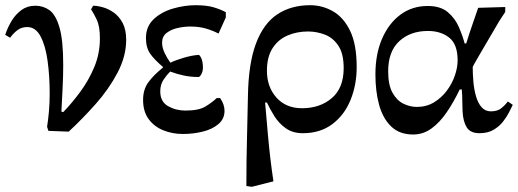

<svg xmlns="http://www.w3.org/2000/svg" viewBox="-38 -501 1991 738"><path d="M226 5 148 2 143 -14Q147 -39 150 -71.5Q153 -104 153 -142Q153 -208 145 -266.5Q137 -325 118 -361Q99 -397 67 -397Q45 -397 29.5 -385.5Q14 -374 1 -356L-18 -367Q-9 -395 6.5 -420.5Q22 -446 44.5 -462.5Q67 -479 98 -479Q128 -479 152 -462Q176 -445 190.5 -396Q205 -347 205 -251Q205 -208 202.5 -160Q200 -112 198 -72L205 -70Q238 -104 270.5 -148Q303 -192 324.5 -243.5Q346 -295 346 -353Q346 -399 334.5 -424Q323 -449 312 -465L320 -479Q336 -479 357.5 -473Q379 -467 399.5 -452.5Q420 -438 433.5 -412.5Q447 -387 447 -348Q447 -285 414 -222Q381 -159 330 -101.5Q279 -44 226 5Z M665 14Q625 14 590 0Q555 -14 533.5 -43Q512 -72 512 -117Q512 -157 532 -184.5Q552 -212 588 -241V-244Q555 -272 539 -295Q523 -318 523 -355Q523 -399 552.5 -427Q582 -455 626.5 -468Q671 -481 714 -481Q756 -481 783 -473Q810 -465 830 -454V-434L802 -372Q781 -383 754.5 -391Q728 -399 693 -399Q670 -399 645 -393.5Q620 -388 602.5 -374.5Q585 -361 585 -337Q585 -318 595 -297Q605 -276 617 -260Q635 -269 666.5 -278.5Q698 -288 725 -290Q730 -290 736 -276.5Q742 -263 742 -241Q742 -227 736 -216Q730 -205 725 -205Q696 -205 669.5 -210.5Q643 -216 616 -226Q603 -213 590.5 -194.5Q578 -176 578 -150Q578 -110 608 -93Q638 -76 675 -76Q726 -76 751.5 -91.5Q777 -107 795 -124H808Q825 -100 825 -75Q825 -44 801.5 -24Q778 -4 741 5Q704 14 665 14Z M1013 196 930 217 909 214Q909 114 911.5 25Q914 -64 915 -132Q917 -257 946 -334Q975 -411 1028 -446Q1081 -481 1154 -481Q1201 -481 1242 -457.5Q1283 -434 1308 -382Q1333 -330 1333 -243Q1333 -175 1309.5 -117Q1286 -59 1239.5 -24Q1193 11 1126 11Q1087 11 1060.5 -8Q1034 -27 1017 -54Q1000 -81 988 -107H981Q987 -37 991.5 13.5Q996 64 1001 106.5Q1006 149 1013 196ZM1123 -85Q1192 -85 1237.5 -124Q1283 -163 1283 -239Q1283 -295 1262.5 -325.5Q1242 -356 1210.5 -368Q1179 -380 1146 -380Q1103 -380 1067 -364.5Q1031 -349 1009.5 -315.5Q988 -282 988 -229Q988 -167 1024.5 -126Q1061 -85 1123 -85Z M1550 16Q1498 16 1466 -14.5Q1434 -45 1419.5 -97Q1405 -149 1405 -215Q1405 -293 1430.5 -352Q1456 -411 1501 -444.5Q1546 -478 1606 -478Q1655 -478 1683 -454.5Q1711 -431 1725.5 -397.5Q1740 -364 1748 -334H1754Q1769 -382 1780 -413Q1791 -444 1800 -471L1904 -474V-455L1881 -420Q1836 -343 1807.5 -294.5Q1779 -246 1779 -243Q1779 -217 1781.5 -187.5Q1784 -158 1791.5 -131.5Q1799 -105 1813 -89Q1827 -73 1849 -73Q1873 -73 1887.5 -84Q1902 -95 1914 -111L1933 -98Q1928 -88 1919 -70Q1910 -52 1895.5 -33.5Q1881 -15 1859 -2Q1837 11 1805 11Q1770 11 1756 -11.5Q1742 -34 1740 -73Q1739 -91 1739 -111.5Q1739 -132 1737 -157H1729Q1706 -109 1679.5 -70Q1653 -31 1621 -7.5Q1589 16 1550 16ZM1564 -90Q1601 -90 1630 -107.5Q1659 -125 1679.5 -152.5Q1700 -180 1710.5 -211Q1721 -242 1721 -269Q1721 -331 1688.5 -356.5Q1656 -382 1607 -382Q1539 -382 1496.5 -342.5Q1454 -303 1454 -227Q1454 -174 1471 -144Q1488 -114 1513.5 -102Q1539 -90 1564 -90Z"/></svg>

Font: STIX Two Text Medium
Style: Regular
Weight: 500
Designer: Ross Mills, John Hudson & Paul Hanslow, Tiro Typeworks Ltd; with prior portions MicroPress Inc., and Coen Hoffman.
Foundry: Tiro Typeworks Ltd
Version: Version 2.13 b171